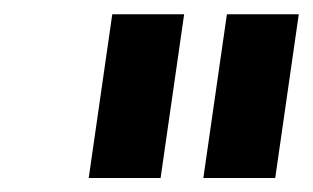

<svg xmlns="http://www.w3.org/2000/svg" viewBox="-20 -750 439 269"><path d="M365.6 -500.6 398.6 -730H297.9L264.9 -500.6ZM205 -500.6 238 -730H137.3L104.3 -500.6Z"/></svg>

Font: Secuela ExtLt
Style: Italic
Weight: 200
Italic angle: -8°
Designer: Fernando Haro
Foundry: deFharo
Version: Version 1.704